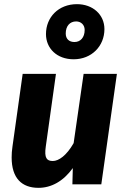

<svg xmlns="http://www.w3.org/2000/svg" viewBox="-20 -886 607 923"><path d="M89 -531 40 -182C37 -163 36 -145 36 -129C36 -29 85 17 165 17C226 17 284 -14 330 -78L328 0H467L542 -531H382L334 -198C300 -138 262 -112 234 -112C205 -112 192 -126 200 -181L249 -531ZM338 -684C312 -684 296 -699 296 -725C296 -761 316 -783 346 -783C369 -783 387 -767 387 -742C387 -706 367 -684 338 -684ZM334 -601C420 -601 482 -664 482 -746C482 -816 426 -866 350 -866C261 -866 201 -803 201 -722C201 -654 253 -601 334 -601Z"/></svg>

Font: Fira Sans OT
Style: Bold Italic
Weight: 700
Italic angle: -8°
Designer: Carrois Corporate & Edenspiekermann
Foundry: Carrois Corporate GbR & Edenspiekermann AG
Version: Version 2.001